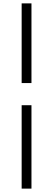

<svg xmlns="http://www.w3.org/2000/svg" viewBox="-20 -841 315 1135"><path d="M108 274V-219H166V274ZM108 -350V-821H166V-350Z"/></svg>

Font: GenRyuMin TW M
Style: Regular
Weight: 500
Version: Version 1.501;PS 1;hotconv 16.6.51;makeotf.lib2.5.65220